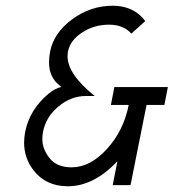

<svg xmlns="http://www.w3.org/2000/svg" viewBox="-20 -649 608 673"><path d="M431.2 -281.2H368.7L380.9 -343.8H568.4L556.2 -281.2H493.7L437.5 0H375L391.6 -84Q308.6 3.9 217.8 3.9Q140.1 3.9 96.7 -53.2Q64.5 -95.2 64.5 -148.9Q64.5 -167.5 68.4 -187.5Q84 -265.1 149.9 -320.3Q172.9 -339.4 195.3 -344.2Q190.9 -347.2 187.5 -350.6Q151.9 -378.9 151.9 -430.7Q151.9 -448.2 155.8 -468.8Q168.5 -533.7 232.9 -581.3Q297.4 -628.9 375 -628.9Q448.7 -628.9 489.3 -575.2L440.4 -531.2Q412.6 -562.5 361.8 -562.5Q310.1 -562.5 268.1 -535.2Q226.1 -507.8 218.3 -468.8Q216.8 -460.4 216.8 -452.1Q216.8 -388.7 312 -312.5H280.8Q229 -312.5 185.1 -275.9Q141.1 -239.3 130.9 -187.5Q128.4 -174.3 128.4 -161.6Q128.4 -126.5 153.8 -94.5Q179.2 -62.5 231 -62.5Q295.9 -62.5 354.5 -126.5Q413.1 -190.4 431.2 -281.2Z"/></svg>

Font: Juliett
Style: Italic
Weight: 400
Italic angle: -11.25°
Designer: GGBotNet
Foundry: GGBotNet
Version: 0.60